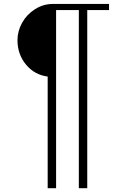

<svg xmlns="http://www.w3.org/2000/svg" viewBox="-20 -733 620 981"><path d="M69.3 -527.3Q69.3 -574.2 93 -616.7Q116.7 -659.2 158.9 -686Q201.2 -712.9 251 -712.9H537.1V-681.6H425.8V228.5H382.8V-681.6H266.6V228.5H223.6V-341.8Q155.8 -350.6 112.5 -403.3Q69.3 -456.1 69.3 -527.3Z"/></svg>

Font: Theano Modern
Style: Regular
Weight: 400
Designer: Alexey Kryukov
Version: Version 2.00